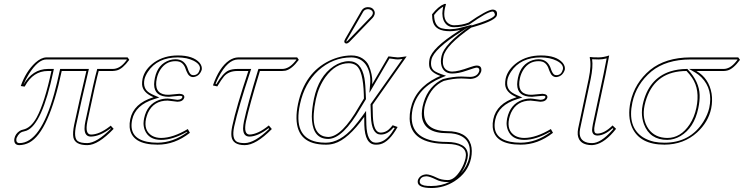

<svg xmlns="http://www.w3.org/2000/svg" viewBox="-20 -718 3743 966"><path d="M622.1 -429.2 630.4 -417Q596.7 -371.1 567.9 -363.8Q557.6 -361.3 546.9 -360.8H476.6Q465.3 -323.2 419.4 -106Q406.7 -42 437.5 -41Q479.5 -41 531.7 -81.5Q535.2 -84 537.1 -85.9L551.8 -69.8Q473.6 12.2 419.4 12.2Q357.4 12.2 349.1 -26.9Q344.7 -50.3 353.5 -91.8Q377.9 -206.5 414.6 -360.8H290.5Q225.6 -54.2 127.9 -1Q103.5 11.7 77.6 12.2Q54.2 12.2 51.8 -9.3Q51.3 -15.6 52.7 -22Q57.6 -45.4 79.6 -59.6Q87.9 -64.5 96.2 -65.9Q135.7 -74.2 165 -127.9Q204.6 -201.7 238.8 -360.8H220.7Q147 -360.8 105.5 -284.7Q104.5 -282.7 104 -282.2L84.5 -285.2Q109.9 -357.9 157.7 -402.3Q187 -428.7 213.4 -429.2ZM617.2 -418.9H213.4Q171.9 -418.9 125.5 -345.7Q108.9 -318.8 97.7 -291.5Q143.6 -370.6 220.7 -371.1H251L248.5 -358.9Q191.4 -90.8 113.3 -60.5Q106 -58.1 98.1 -56.2Q76.2 -52.2 64 -24.9Q63 -21.5 62.5 -20Q59.6 -1.5 73.2 1.5Q75.7 2 77.6 2Q183.1 2 252.4 -246.1Q267.1 -299.3 280.8 -363.3L282.7 -371.1H427.2L424.3 -358.9Q387.7 -204.1 363.3 -89.8Q349.1 -23.4 371.6 -7.8Q379.4 -2.9 390.6 -0.5Q403.3 2 419.4 2Q466.8 1 538.1 -70.3L536.1 -72.3Q482.4 -31.7 437.5 -30.8Q406.7 -30.8 405.3 -68.4Q405.3 -70.3 405.3 -71.8Q405.3 -87.4 409.7 -107.9Q456.1 -327.1 467.3 -363.8L469.2 -371.1H546.9Q580.6 -371.1 608.9 -405.3Q613.8 -411.1 618.2 -417Z M714.8 -121.1Q702.1 -61 744.6 -35.2Q764.6 -23.9 791 -23.9Q850.6 -24.4 924.8 -68.8L935.5 -49.8Q858.9 10.3 772.9 9.8Q641.1 9.8 632.3 -78.1Q630.9 -97.7 635.3 -118.2Q651.9 -197.3 750 -228Q752 -228.5 752.4 -229Q697.3 -252.4 694.8 -293Q694.3 -306.6 697.3 -321.8Q707.5 -369.1 756.3 -404.3Q806.2 -439 875 -439Q952.1 -439 984.4 -401.9Q998 -384.8 995.1 -367.2Q983.9 -333.5 952.1 -330.1Q930.2 -330.1 919.4 -357.4Q918.5 -360.4 917 -362.8Q906.2 -400.4 881.8 -407.7Q873 -410.2 862.8 -410.2Q814.5 -410.2 786.6 -367.2Q774.4 -348.1 769 -324.2Q752.9 -249 813.5 -241.7Q821.8 -240.7 830.1 -241.2Q830.6 -241.2 841.3 -242.2Q877.9 -246.1 882.3 -246.1Q909.7 -244.6 907.2 -227.1Q900.9 -206.5 872.6 -206.1Q868.7 -206.1 849.1 -209Q828.1 -211.9 823.2 -211.9Q752.9 -211.9 724.1 -149.9Q718.3 -135.7 714.8 -121.1ZM705.1 -123Q720.2 -193.8 781.2 -215.3Q801.3 -222.2 823.2 -222.2Q829.6 -222.2 854.5 -218.3Q869.6 -216.3 872.6 -215.8Q894 -216.8 897.5 -229Q898.4 -233.4 894.5 -234.4Q892.6 -234.9 891.1 -235.4Q886.7 -235.8 882.3 -235.8Q880.4 -235.8 854 -233.4Q832.5 -231.4 830.1 -231Q755.9 -231 755.4 -293Q755.4 -294.4 755.4 -294.9Q755.9 -309.6 759.3 -326.2Q773.9 -396 834 -415.5Q849.1 -419.9 862.8 -419.9Q910.2 -419.9 925.8 -369.6Q926.3 -367.7 926.8 -366.2Q935.5 -343.3 945.8 -340.8Q949.2 -340.3 952.1 -339.8Q976.6 -339.8 983.9 -365.2Q984.4 -367.7 985.4 -369.1Q990.7 -393.6 953.6 -412.6Q937.5 -420.4 918 -424.8Q897.5 -428.7 875 -429.2Q772 -429.2 724.1 -356.9Q711.4 -337.4 707 -319.8Q697.3 -272.9 731 -251.5Q741.7 -244.6 756.3 -238.3L781.7 -227.5L755.4 -219.2Q660.6 -189.5 645 -115.7Q626 -25.4 717.8 -5.4Q719.2 -4.9 719.7 -4.9Q743.7 0 772.9 0Q850.6 -0.5 922.4 -52.7L920.9 -55.2Q849.1 -14.2 791 -14.2Q728.5 -14.2 708.5 -63.5Q702.1 -80.1 702.1 -98.1Q702.6 -110.8 705.1 -123Z M1178.2 -429.2H1475.1L1483.4 -417Q1447.8 -369.1 1415.5 -362.3Q1407.2 -360.8 1399.4 -360.8H1287.6Q1234.4 -185.5 1217.3 -106Q1204.6 -42 1235.4 -41Q1278.3 -42.5 1332.5 -86.9L1347.7 -68.8Q1267.6 12.2 1211.4 12.2Q1150.4 12.2 1144.5 -32.2Q1142.1 -52.7 1148.4 -83Q1168.9 -179.7 1229.5 -360.8H1173.8Q1131.3 -360.8 1107.4 -334Q1094.2 -318.4 1073.2 -283.2L1051.3 -288.1Q1082.5 -378.9 1133.3 -414.1Q1156.2 -428.7 1178.2 -429.2ZM1178.2 -418.9Q1125.5 -418.9 1079.6 -329.6Q1070.8 -312.5 1064.5 -295.4L1068.4 -294.4Q1101.6 -350.1 1128.9 -362.8Q1147.5 -371.1 1173.8 -371.1H1243.7L1239.3 -357.9Q1179.2 -176.8 1158.2 -81.1Q1144.5 -16.6 1174.8 -3.4Q1180.2 -1.5 1186.5 0Q1197.8 2 1211.4 2Q1261.7 1 1334 -69.3L1331.1 -73.2Q1277.8 -31.7 1235.4 -30.8Q1204.1 -30.8 1203.1 -69.8Q1203.1 -71.8 1203.1 -73.2Q1203.6 -88.4 1207.5 -107.9Q1224.6 -189 1277.8 -363.8L1280.3 -371.1H1399.4Q1433.6 -371.1 1464.4 -408.7Q1467.8 -413.1 1471.2 -417L1469.7 -418.9Z M1811 -222.2 1810.5 -243.2Q1807.1 -360.8 1772.9 -388.2Q1756.8 -399.9 1734.9 -399.9Q1668.9 -399.9 1617.7 -330.6Q1583.5 -283.2 1569.3 -219.2Q1534.2 -55.2 1608.9 -32.2Q1620.1 -29.3 1631.8 -28.8Q1700.2 -30.8 1786.1 -181.2ZM1854.5 -190.9 1856 -132.8Q1859.4 -51.8 1894.5 -50.8Q1923.3 -50.8 1944.8 -75.2Q1950.2 -81.5 1955.6 -87.9L1980.5 -79.1Q1938 -2.9 1892.6 7.8Q1881.8 10.3 1870.6 9.8Q1815.9 9.8 1813 -88.9Q1813 -90.3 1813 -90.8L1812.5 -129.9Q1731.4 -16.6 1662.1 3.9Q1640.6 10.3 1618.7 9.8Q1474.1 9.8 1471.7 -122.6Q1471.2 -156.2 1479.5 -195.8Q1512.7 -351.6 1636.7 -412.1Q1691.9 -438.5 1748 -439Q1780.8 -439 1803.5 -424.1Q1826.2 -409.2 1835.4 -387.9Q1844.7 -366.7 1849.1 -345.2Q1853.5 -323.7 1853 -309.1L1852.5 -293.9L1934.1 -434.1Q1941.4 -434.1 1957.5 -431.6Q1973.6 -429.2 1981 -429.2Q1988.8 -429.2 2004.9 -431.6Q2019.5 -434.1 2025.9 -434.1ZM1830.6 -682.1Q1855 -682.1 1863.8 -662.6Q1866.7 -654.8 1865.2 -647Q1862.3 -636.2 1855.5 -628.9L1737.8 -506.8Q1730 -499.5 1724.1 -499Q1712.9 -499 1712.4 -508.8Q1712.4 -510.7 1712.4 -512.2Q1713.4 -516.1 1716.8 -522L1799.3 -665Q1809.6 -681.6 1830.6 -682.1ZM1821.3 -219.2 1794.9 -175.8Q1705.1 -20 1631.8 -19Q1557.6 -19 1549.8 -110.4Q1548.8 -121.1 1548.8 -131.8Q1549.3 -171.4 1559.6 -221.2Q1583.5 -334 1658.7 -384.8Q1696.3 -409.7 1734.9 -410.2Q1797.9 -410.2 1813.5 -324.7Q1818.8 -293 1820.3 -243.2ZM1844.2 -193.8 2004.9 -421.4Q1989.3 -418.9 1981 -418.9Q1972.2 -418.9 1955.1 -421.9Q1944.3 -423.3 1939.5 -423.8L1838.4 -250.5L1842.3 -294.9Q1847.2 -352.1 1821.3 -391.6Q1795.9 -428.2 1748 -429.2Q1654.3 -429.2 1581.1 -362.8Q1512.2 -299.3 1489.3 -193.8Q1454.1 -29.3 1572.8 -4.4Q1594.2 0 1618.7 0Q1689.9 0 1758.8 -78.1Q1780.3 -103 1804.2 -135.7L1821.8 -160.2L1823.2 -91.3Q1826.2 -1 1870.6 0Q1915 0 1949.7 -48.8Q1958 -60.5 1965.8 -73.7L1959 -76.2Q1931.2 -42 1898.4 -41Q1896 -41 1894.5 -41Q1849.1 -42.5 1846.2 -132.8ZM1830.6 -671.9Q1814.9 -670.9 1808.1 -660.2L1725.6 -517.1Q1723.6 -512.7 1722.2 -509.8V-509.3L1723.6 -508.8Q1727.1 -510.7 1730.5 -514.2L1848.6 -636.2Q1853.5 -641.6 1855.5 -648.9Q1858.4 -663.6 1841.8 -669.9Q1835.9 -671.9 1830.6 -671.9Z M2296.4 -567.9Q2268.1 -561 2242.7 -561Q2173.3 -561 2159.2 -605Q2153.8 -622.6 2153.8 -646Q2184.6 -685.5 2215.3 -698.2H2224.1Q2223.6 -695.3 2221.7 -689Q2219.7 -681.6 2218.8 -678.2Q2204.6 -612.8 2245.6 -594.7Q2254.9 -590.8 2264.2 -590.8Q2304.2 -591.3 2336.9 -604Q2430.7 -668.9 2459 -669.9Q2484.9 -668 2480 -641.1Q2474.6 -616.2 2376 -586.4Q2365.2 -583.5 2350.6 -579.1Q2223.6 -490.2 2211.4 -435.1Q2197.8 -372.1 2240.2 -359.9Q2247.6 -357.9 2254.9 -357.9Q2284.2 -357.9 2343.3 -379.4Q2366.2 -387.7 2378.4 -388.2Q2401.9 -388.2 2401.9 -366.7Q2401.9 -362.8 2401.4 -359.9Q2389.6 -323.2 2346.7 -320.8Q2338.9 -320.8 2323.2 -322.3Q2308.1 -323.2 2301.3 -323.2Q2259.3 -323.2 2212.9 -311Q2151.9 -283.7 2125 -210.4Q2119.1 -194.8 2115.7 -179.2Q2096.2 -60.5 2229 -58.1Q2327.6 -58.1 2349.1 9.3Q2357.9 39.1 2350.1 78.1Q2334.5 150.4 2266.1 194.3Q2213.9 227.5 2151.4 228Q2081.5 228 2081.5 196.3Q2081.5 191.9 2082.5 188Q2092.3 161.6 2125 159.2Q2144 159.7 2177.2 175.8Q2199.7 187.5 2232.9 188Q2266.6 188 2297.9 137.2Q2315.4 108.4 2322.3 78.1Q2335.4 16.1 2252.9 7.3Q2240.7 6.3 2227.5 5.9Q2045.4 5.9 2041 -120.1Q2040.5 -144 2045.9 -169.9Q2067.9 -272.9 2176.3 -327.1Q2186.5 -332 2196.3 -335.9Q2147.9 -353 2140.6 -380.4Q2136.7 -397.5 2141.1 -420.9Q2152.8 -476.6 2286.6 -561.5Q2291.5 -564.5 2296.4 -567.9ZM2340.8 -584.5 2301.8 -559.6Q2163.1 -471.2 2150.9 -418.9Q2141.6 -375.5 2168.9 -358.9Q2179.7 -352.5 2199.2 -345.2L2224.1 -336.9L2200.2 -326.7Q2083 -277.3 2057.1 -174.3Q2056.2 -170.4 2055.7 -168Q2030.3 -38.1 2154.8 -10.7Q2187 -3.9 2227.5 -3.9Q2275.4 -3.9 2304.7 12.5Q2334 28.8 2334 63.5Q2333.5 72.3 2332 80.1Q2322.8 121.6 2297.9 155.3Q2331.1 118.2 2340.3 75.7Q2360.4 -24.4 2268.6 -44.4Q2250.5 -48.3 2229 -47.9Q2114.7 -47.9 2103 -129.4Q2102.1 -138.2 2102.1 -146Q2102.5 -163.1 2106 -181.2Q2125 -271 2193.8 -312.5Q2201.7 -316.9 2208.5 -320.3H2209.5L2210.4 -320.8Q2259.3 -333 2301.3 -333Q2308.6 -333 2324.7 -332Q2340.3 -331.1 2346.7 -331.1Q2383.8 -332.5 2391.6 -362.3Q2392.6 -377.4 2378.4 -377.9Q2371.6 -377.9 2325.2 -361.8Q2286.6 -348.1 2254.9 -348.1Q2214.4 -348.1 2201.7 -385.3Q2198.2 -397.5 2198.2 -410.6Q2198.7 -423.8 2201.7 -437Q2215.3 -496.1 2340.8 -584.5ZM2241.7 197.3Q2236.8 198.2 2232.9 198.2Q2196.3 197.8 2172.4 184.6Q2140.1 168.9 2125 168.9Q2097.7 169.9 2092.3 189.9Q2088.4 208.5 2110.4 213.9Q2112.8 214.4 2114.7 215.3Q2129.4 218.3 2151.4 217.8Q2200.2 217.8 2241.7 197.3ZM2347.7 -588.4Q2464.8 -623 2470.2 -643.1Q2467.8 -658.7 2459 -660.2Q2432.1 -659.2 2342.8 -595.7L2341.8 -595.2L2340.8 -594.7Q2304.2 -581.1 2264.2 -581.1Q2226.6 -581.1 2211.4 -616.7Q2205.6 -632.3 2205.6 -650.4Q2206.1 -664.6 2209 -680.2Q2210 -683.6 2210 -684.6Q2186.5 -671.4 2164.1 -642.6Q2164.6 -586.9 2201.7 -575.7Q2217.8 -571.3 2242.7 -570.8Q2269 -571.3 2293.9 -577.6L2355.5 -593.8Z M2541.5 -121.1Q2528.8 -61 2571.3 -35.2Q2591.3 -23.9 2617.7 -23.9Q2677.2 -24.4 2751.5 -68.8L2762.2 -49.8Q2685.5 10.3 2599.6 9.8Q2467.8 9.8 2459 -78.1Q2457.5 -97.7 2461.9 -118.2Q2478.5 -197.3 2576.7 -228Q2578.6 -228.5 2579.1 -229Q2523.9 -252.4 2521.5 -293Q2521 -306.6 2523.9 -321.8Q2534.2 -369.1 2583 -404.3Q2632.8 -439 2701.7 -439Q2778.8 -439 2811 -401.9Q2824.7 -384.8 2821.8 -367.2Q2810.5 -333.5 2778.8 -330.1Q2756.8 -330.1 2746.1 -357.4Q2745.1 -360.4 2743.7 -362.8Q2732.9 -400.4 2708.5 -407.7Q2699.7 -410.2 2689.5 -410.2Q2641.1 -410.2 2613.3 -367.2Q2601.1 -348.1 2595.7 -324.2Q2579.6 -249 2640.1 -241.7Q2648.4 -240.7 2656.7 -241.2Q2657.2 -241.2 2668 -242.2Q2704.6 -246.1 2709 -246.1Q2736.3 -244.6 2733.9 -227.1Q2727.5 -206.5 2699.2 -206.1Q2695.3 -206.1 2675.8 -209Q2654.8 -211.9 2649.9 -211.9Q2579.6 -211.9 2550.8 -149.9Q2544.9 -135.7 2541.5 -121.1ZM2531.7 -123Q2546.9 -193.8 2607.9 -215.3Q2627.9 -222.2 2649.9 -222.2Q2656.2 -222.2 2681.2 -218.3Q2696.3 -216.3 2699.2 -215.8Q2720.7 -216.8 2724.1 -229Q2725.1 -233.4 2721.2 -234.4Q2719.2 -234.9 2717.8 -235.4Q2713.4 -235.8 2709 -235.8Q2707 -235.8 2680.7 -233.4Q2659.2 -231.4 2656.7 -231Q2582.5 -231 2582 -293Q2582 -294.4 2582 -294.9Q2582.5 -309.6 2585.9 -326.2Q2600.6 -396 2660.6 -415.5Q2675.8 -419.9 2689.5 -419.9Q2736.8 -419.9 2752.4 -369.6Q2752.9 -367.7 2753.4 -366.2Q2762.2 -343.3 2772.5 -340.8Q2775.9 -340.3 2778.8 -339.8Q2803.2 -339.8 2810.5 -365.2Q2811 -367.7 2812 -369.1Q2817.4 -393.6 2780.3 -412.6Q2764.2 -420.4 2744.6 -424.8Q2724.1 -428.7 2701.7 -429.2Q2598.6 -429.2 2550.8 -356.9Q2538.1 -337.4 2533.7 -319.8Q2523.9 -272.9 2557.6 -251.5Q2568.4 -244.6 2583 -238.3L2608.4 -227.5L2582 -219.2Q2487.3 -189.5 2471.7 -115.7Q2452.6 -25.4 2544.4 -5.4Q2545.9 -4.9 2546.4 -4.9Q2570.3 0 2599.6 0Q2677.2 -0.5 2749 -52.7L2747.6 -55.2Q2675.8 -14.2 2617.7 -14.2Q2555.2 -14.2 2535.2 -63.5Q2528.8 -80.1 2528.8 -98.1Q2529.3 -110.8 2531.7 -123Z M2941.9 -321.8Q2956.5 -391.6 2946.8 -429.2L2949.2 -431.2Q2960.9 -429.2 2992.7 -429.2Q3018.1 -429.7 3044.9 -439Q3044.9 -438 3026.4 -342.8L2972.7 -90.8Q2964.4 -51.8 2978.5 -46.9Q2982.4 -45.9 2986.3 -45.9Q3021.5 -46.9 3062 -86.9L3079.6 -69.8Q3024.9 0 2973.1 10.3Q2965.3 11.7 2959 12.2Q2892.6 12.2 2886.7 -40.5Q2885.7 -55.2 2888.7 -70.8ZM2951.7 -319.8 2898.4 -68.8Q2887.7 -11.2 2937 0Q2947.8 2 2959 2Q3002.9 2 3059.1 -61.5Q3063 -65.9 3065.9 -69.3L3062 -73.2Q3022 -36.6 2986.3 -36.1Q2960.9 -36.1 2959 -61.5Q2959 -63.5 2959 -64.5Q2959.5 -75.2 2962.9 -93.3L3016.6 -345.2Q3022 -371.1 3032.2 -424.3Q3011.7 -418.9 2992.7 -418.9Q2977.1 -418.9 2959 -419.9Q2964.8 -382.3 2951.7 -319.8Z M3337.4 -23.9Q3404.3 -23.9 3449.7 -91.8Q3473.6 -128.4 3483.4 -174.8Q3502.9 -266.6 3461.9 -326.7Q3450.7 -343.3 3434.1 -360.8Q3281.7 -360.8 3233.4 -224.6Q3227.1 -206.5 3223.1 -188Q3208.5 -118.7 3243.2 -68.8Q3275.9 -24.4 3337.4 -23.9ZM3620.1 -360.8H3483.9Q3546.9 -324.2 3560.1 -247.6Q3565.9 -210.4 3558.1 -171.9Q3543.5 -103.5 3487.3 -51.8Q3420.4 9.3 3323.2 9.8Q3198.7 9.8 3159.7 -77.6Q3136.7 -131.3 3151.9 -204.1Q3173.3 -301.3 3251 -366.2Q3328.1 -428.7 3453.6 -429.2H3694.3L3703.1 -417Q3668.9 -370.6 3639.6 -363.3Q3629.9 -360.8 3620.1 -360.8ZM3337.4 -14.2Q3249.5 -14.2 3219.7 -93.3Q3209.5 -121.6 3209.5 -152.3Q3209.5 -172.4 3213.4 -189.9Q3241.2 -321.8 3351.6 -358.4Q3389.6 -370.6 3434.1 -371.1H3438.5L3441.4 -367.7Q3498 -306.6 3500 -240.7Q3501 -210 3493.2 -172.9Q3472.2 -74.2 3403.3 -33.2Q3371.1 -14.6 3337.4 -14.2ZM3620.1 -371.1Q3652.8 -371.1 3681.6 -406.2Q3686 -411.6 3690.4 -417L3689.5 -418.9H3453.6Q3331.1 -418.5 3257.3 -358.4Q3181.6 -294.9 3161.6 -202.1Q3135.3 -79.1 3214.8 -27.3Q3239.3 -12.2 3271 -4.9Q3294.9 0 3323.2 0Q3452.6 0 3519 -106Q3540.5 -141.1 3548.3 -174.3Q3568.4 -268.1 3509.3 -328.6Q3495.1 -342.8 3479 -352.5L3446.8 -371.1Z"/></svg>

Font: Linux Biolinum Outline O
Style: Italic
Weight: 400
Italic angle: -12°
Designer: Philipp H. Poll
Foundry: Philipp H. Poll
Version: Version 0.6.2